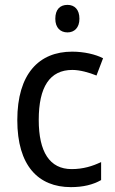

<svg xmlns="http://www.w3.org/2000/svg" viewBox="-20 -758 471 788"><path d="M257 -738C227 -738 207 -720 207 -681C207 -644 228 -625 257 -625C285 -625 306 -644 306 -681C306 -719 286 -738 257 -738ZM271 10C321 10 362 0 395 -19V-93C360 -76 321 -64 274 -64C184 -64 139 -134 139 -266C139 -401 184 -471 277 -471C308 -471 347 -460 376 -448L403 -519C372 -535 325 -546 276 -546C140 -546 51 -455 51 -265C51 -78 137 10 271 10Z"/></svg>

Font: Noto Sans Gujarati UI SemiCondensed
Style: Regular
Weight: 400
Width: 4
Designer: Jelle Bosma - Monotype Design Team, Universal Thirst
Foundry: Monotype Imaging Inc.
Version: Version 2.106